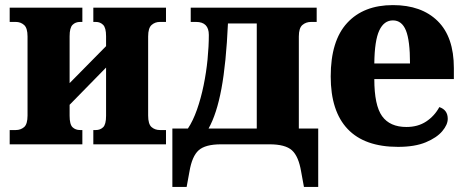

<svg xmlns="http://www.w3.org/2000/svg" viewBox="-20 -566 1826 753"><path d="M18 0V-56H42Q61 -56 74.5 -67.5Q88 -79 88 -113V-423Q88 -456 74.5 -468Q61 -480 42 -480H18V-536H303V-480H294Q276 -480 264.5 -468.5Q253 -457 253 -424V-240L396 -385V-424Q396 -457 384.5 -468.5Q373 -480 356 -480H346V-536H631V-480H607Q588 -480 574.5 -468Q561 -456 561 -423V-113Q561 -79 574.5 -67.5Q588 -56 607 -56H631V0H346V-56H356Q373 -56 384.5 -67Q396 -78 396 -112V-301L253 -155V-112Q253 -78 264.5 -67Q276 -56 294 -56H303V0Z M656 167V-62H717Q737 -92 752.5 -136Q768 -180 778.5 -231Q789 -282 794 -333Q799 -384 799 -429Q799 -480 749 -480H728V-536H1222V-480H1200Q1180 -480 1166 -468Q1152 -456 1152 -423V-62H1228V167H1172L1161 107Q1151 47 1125 23.5Q1099 0 1037 0H847Q785 0 759 23.5Q733 47 723 107L712 167ZM798 -62H987V-474H874Q867 -318 848.5 -218.5Q830 -119 798 -62Z M1541 10Q1410 10 1343.5 -60Q1277 -130 1277 -266Q1277 -406 1341.5 -476Q1406 -546 1521 -546Q1633 -546 1696.5 -483.5Q1760 -421 1760 -299V-256H1448Q1448 -153 1478.5 -110.5Q1509 -68 1574 -68Q1619 -68 1651.5 -89.5Q1684 -111 1703 -146Q1736 -135 1736 -100Q1736 -77 1714.5 -51.5Q1693 -26 1650 -8Q1607 10 1541 10ZM1588 -317Q1588 -407 1572 -446.5Q1556 -486 1521 -486Q1486 -486 1467.5 -446.5Q1449 -407 1448 -317Z"/></svg>

Font: Noto Serif SemiCondensed ExtraBold
Style: Regular
Weight: 800
Width: 4
Designer: Monotype Design Team
Foundry: Monotype Imaging Inc.
Version: Version 2.015